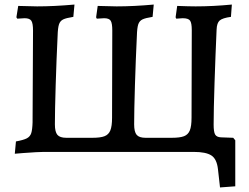

<svg xmlns="http://www.w3.org/2000/svg" viewBox="-20 -667 1092 843"><path d="M1013 -51V151L946 156L937 76Q932 31 908 15.5Q884 0 831 0H172Q148 0 81 5L45 8L50 -46Q83 -52 97.5 -59.5Q112 -67 117 -82Q122 -97 123 -129L125 -533Q125 -565 117.5 -576Q110 -587 88 -587L56 -585L52 -591L60 -641Q116 -639 143 -639Q217 -639 307 -647L302 -593Q270 -588 257 -581.5Q244 -575 239 -560Q234 -545 233 -511Q228 -408 224.5 -294Q221 -180 221 -121Q221 -88 232 -75Q243 -62 271 -62H386Q421 -62 439 -69Q457 -76 464.5 -94.5Q472 -113 472 -150L473 -533Q473 -565 466 -576Q459 -587 437 -587L405 -585L402 -591L409 -641Q465 -639 492 -639Q567 -639 655 -647L650 -593Q618 -588 605 -581.5Q592 -575 587 -560Q582 -545 581 -511Q576 -408 572.5 -294Q569 -180 569 -121Q569 -88 580 -75Q591 -62 619 -62H734Q770 -62 788 -69Q806 -76 813.5 -94.5Q821 -113 821 -150L822 -535Q822 -566 814.5 -576.5Q807 -587 782 -587Q776 -587 754 -585L751 -591L758 -641Q812 -639 839 -639Q915 -639 998 -647L994 -593Q957 -588 944.5 -577Q932 -566 931 -537Q926 -426 922 -304.5Q918 -183 918 -120Q918 -88 924.5 -76.5Q931 -65 950 -64L1004 -62Z"/></svg>

Font: Alegreya SC Medium
Style: Regular
Weight: 500
Designer: Juan Pablo del Peral
Foundry: Huerta Tipografica
Version: Version 2.007; ttfautohint (v1.6)